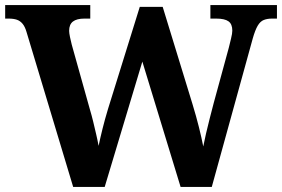

<svg xmlns="http://www.w3.org/2000/svg" viewBox="-20 -734 1108 754"><path d="M84.3 -608Q78.3 -629 68.8 -640.5Q59.3 -652 46.3 -656.5Q33.3 -661 13.3 -661H0.3V-714H334.5V-661H311.5Q281.5 -661 266.5 -649.5Q251.5 -638 251.5 -613Q251.5 -605 254.8 -588.7Q258.2 -572.5 261.8 -558.6L332.9 -304.7Q340.2 -280.5 346.2 -255.4Q352.3 -230.2 357.8 -206.3Q363.4 -182.3 367.2 -161.2Q374 -193.8 382.9 -229.3Q391.7 -264.8 404.1 -305.8L528.9 -707H618.9L735.8 -325.6Q750.4 -277.8 761.1 -235Q771.8 -192.2 778.2 -158.9Q782.6 -181.7 789.2 -210.1Q795.8 -238.5 803.7 -269.4Q811.5 -300.2 819.4 -329.9L878.4 -546.1Q882.5 -562.7 887.4 -582.8Q892.3 -602.8 892.3 -613.7Q892.3 -639.7 877.2 -650.3Q862.2 -661 829.2 -661H806.2V-714H1067.6V-661H1048.6Q1029.6 -661 1015.8 -655.5Q1002 -650 992 -633Q982 -616 972.6 -583L811.7 0H689.2L539 -492.1L391.2 0H267.3Z"/></svg>

Font: Noto Serif Hebrew
Style: Regular
Weight: 400
Designer: Monotype Design Team
Foundry: Monotype Imaging Inc.
Version: Version 2.003